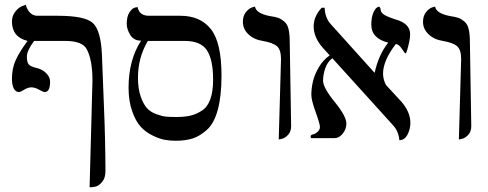

<svg xmlns="http://www.w3.org/2000/svg" viewBox="-20 -587 2076 816"><path d="M169.9 -195.8Q164.1 -195.8 146 -205.8Q127.9 -215.8 113.8 -215.8Q98.6 -215.8 82.8 -205.8Q66.9 -195.8 60.1 -195.8Q46.9 -195.8 38.8 -210.4Q30.8 -225.1 30.8 -252Q30.8 -296.9 46.9 -332Q63 -367.2 97.2 -413.1Q31.2 -429.2 30.8 -495.1Q30.8 -520 45.4 -538.1Q60.1 -556.2 75.2 -561.5L89.8 -566.9Q93.8 -547.9 106.9 -533.9Q120.1 -520 138.2 -520H225.1Q340.3 -520 374.3 -489.5Q408.2 -459 413.1 -356.9L421.9 -131.8Q427.7 5.4 428.2 140.1Q428.2 168.9 414.6 185.5Q400.9 202.1 387.9 205.6Q375 209 360.8 209L373 -245.1Q373 -331.1 349.1 -377Q331.1 -413.1 256.8 -413.1H125Q94.2 -372.1 94.2 -346.2Q94.2 -323.2 101.6 -313.7Q108.9 -304.2 136.2 -297.9Q161.1 -292 177 -275.4Q192.9 -258.8 192.9 -240.2Q192.9 -195.8 169.9 -195.8Z M764.6 -413.1H608.4Q566.4 -342.3 566.4 -256.8Q566.4 -210 577.9 -177Q589.4 -144 604.5 -127.4Q619.6 -110.8 644.5 -101.8Q669.4 -92.8 686 -91.3Q702.6 -89.8 728.5 -89.8Q764.6 -89.8 789.1 -95.5Q813.5 -101.1 837.6 -116.5Q861.8 -131.8 873.8 -165Q885.7 -198.2 885.7 -249Q885.7 -333 859.6 -373Q833.5 -413.1 764.6 -413.1ZM725.6 11.2Q702.6 11.2 679.7 7.1Q656.7 2.9 627.7 -11.5Q598.6 -25.9 577.6 -48.8Q556.6 -71.8 541.5 -115Q526.4 -158.2 526.4 -214.8Q526.4 -332 579.6 -414.1Q548.8 -414.1 533.7 -438.5Q518.6 -462.9 518.6 -485.8Q518.6 -516.6 530 -534.2Q541.5 -551.8 553.2 -554.7L564.5 -557.1Q572.3 -520 612.8 -520H746.6Q831.5 -520 876.5 -462.9Q921.4 -405.8 921.4 -266.1Q921.4 -178.2 905.5 -120.1Q889.6 -62 859.1 -34.9Q828.6 -7.8 798.1 1.7Q767.6 11.2 725.6 11.2Z M1164.6 5.9 1174.3 -335.9Q1174.3 -376 1156.7 -390.9Q1139.2 -405.8 1096.2 -413.1Q1059.1 -418.9 1035.6 -441.4Q1012.2 -463.9 1012.2 -494.1Q1012.2 -519 1024.7 -534.9Q1037.1 -550.8 1050.3 -555.2L1063.5 -559.1Q1068.4 -530.3 1125.5 -519Q1151.4 -515.1 1162.8 -511Q1174.3 -506.8 1187.7 -495.8Q1201.2 -484.9 1206.3 -463.4Q1211.4 -441.9 1211.4 -405.8L1217.3 -50.8Q1217.3 -27.8 1204.3 -13.9Q1191.4 0 1177.7 2.9Z M1723.1 -441.9Q1723.1 -427.7 1719 -408Q1714.8 -388.2 1710.4 -374Q1706.1 -359.9 1704.1 -359.9Q1700.2 -359.9 1688 -379.4Q1675.8 -398.9 1662.1 -399.9Q1607.9 -329.1 1607.9 -273.9Q1608.4 -248 1620.6 -225.6L1686 -154.8Q1724.1 -110.8 1724.1 -64.9Q1724.1 -38.1 1711.7 -14.6Q1699.2 8.8 1677.2 8.8Q1674.3 -28.3 1650.9 -54.2L1392.6 -339.4Q1372.1 -325.2 1362.5 -297.1Q1353 -269 1353 -244.1Q1353 -214.4 1402.6 -153.6Q1452.1 -92.8 1452.1 -62Q1452.1 -38.1 1436.5 -19Q1420.9 0 1402.8 0H1302.2Q1300.3 -3.9 1299.8 -5.9Q1299.8 -12.7 1307.1 -15.1Q1319.3 -17.1 1329.6 -26.6Q1339.8 -36.1 1339.8 -46.9Q1339.8 -60.1 1321.5 -110.6Q1303.2 -161.1 1303.2 -184.1Q1303.2 -211.9 1310.1 -241.2Q1316.9 -270.5 1335.4 -301.8Q1354 -333 1381.3 -351.6L1351.1 -384.8Q1313 -428.7 1313 -475.1Q1313 -517.1 1347.2 -554.2H1359.9Q1360.8 -512.2 1385.3 -484.9L1570.8 -278.8L1572.3 -277.8Q1588.9 -354 1629.9 -405.8Q1558.1 -423.8 1558.1 -481.9Q1558.1 -512.7 1566.2 -531.7Q1574.2 -550.8 1582.5 -555.2L1590.8 -559.1Q1597.7 -554.2 1597.9 -544.7Q1598.1 -535.2 1610.1 -526.1Q1622.1 -517.1 1659.2 -504.9Q1723.1 -487.8 1723.1 -441.9Z M1930.2 5.9 1939.9 -335.9Q1939.9 -376 1922.4 -390.9Q1904.8 -405.8 1861.8 -413.1Q1824.7 -418.9 1801.3 -441.4Q1777.8 -463.9 1777.8 -494.1Q1777.8 -519 1790.3 -534.9Q1802.7 -550.8 1815.9 -555.2L1829.1 -559.1Q1834 -530.3 1891.1 -519Q1917 -515.1 1928.5 -511Q1939.9 -506.8 1953.4 -495.8Q1966.8 -484.9 1971.9 -463.4Q1977.1 -441.9 1977.1 -405.8L1982.9 -50.8Q1982.9 -27.8 1970 -13.9Q1957 0 1943.4 2.9Z"/></svg>

Font: Linux Libertine Capitals
Style: Small Caps
Weight: 400
Designer: Philipp H. Poll
Foundry: Philipp H. Poll
Version: Version 5.1.3